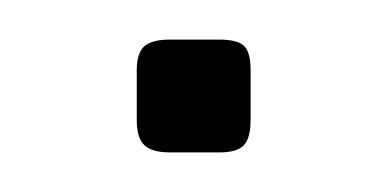

<svg xmlns="http://www.w3.org/2000/svg" viewBox="-20 -382 198 98"><path d="M107.9 -346.2V-320.8Q107.9 -311.5 104.5 -307.9Q101.1 -304.2 91.8 -304.2H66.9Q57.6 -304.2 53.7 -307.9Q49.8 -311.5 49.8 -320.8V-346.2Q49.8 -355 53.7 -358.4Q57.6 -361.8 66.9 -361.8H91.8Q101.1 -361.8 104.5 -358.6Q107.9 -355.5 107.9 -346.2Z"/></svg>

Font: Resagokr
Style: Light
Weight: 300
Designer: gluk
Foundry: gluk
Version: Version 0.95